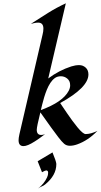

<svg xmlns="http://www.w3.org/2000/svg" viewBox="-20 -861 601 1145"><path d="M507.3 -417Q507.3 -339.4 338.9 -246.6Q344.2 -238.8 355.2 -222.2Q366.2 -205.6 380.4 -185.1Q394.5 -164.6 410.4 -142.6Q426.3 -120.6 441.4 -102.5Q475.1 -61.5 490.7 -61.5Q521.5 -61.5 561 -80.6Q505.9 -23.4 440.4 0Q417 8.3 396.7 8.3Q376.5 8.3 362.5 -3.7Q348.6 -15.6 328.1 -42.5Q295.9 -84 220.7 -190.9Q199.2 -105 199.2 -86.9Q199.2 -56.2 226.1 -56.2Q237.3 -56.2 248.5 -61Q237.3 -52.7 220.9 -40.5Q204.6 -28.3 186.5 -17.1Q143.6 10.3 120.1 10.3Q90.8 10.3 90.8 -24.9Q90.8 -38.1 95.7 -60.1L233.4 -652.8Q238.8 -673.3 238.8 -689.9Q238.8 -726.1 207.5 -726.1Q196.3 -726.1 185.5 -723.6Q174.8 -721.2 164.1 -718.8Q214.8 -751.5 266.1 -783.7Q317.4 -815.9 372.6 -841.3L267.6 -393.1Q331.1 -440.9 404.8 -464.8Q429.7 -472.7 452.1 -472.7Q474.6 -472.7 491 -457.8Q507.3 -442.9 507.3 -417ZM389.6 -319.3Q398.4 -336.4 398.4 -351.8Q398.4 -367.2 393.6 -376.7Q388.7 -386.2 380.9 -392.6Q364.3 -406.2 343 -406.2Q321.8 -406.2 306.9 -395.3Q292 -384.3 280.3 -366.5Q268.6 -348.6 259.5 -326.4Q250.5 -304.2 243.7 -281.7Q236.8 -259.3 231.9 -238.8Q227.1 -218.3 223.6 -204.6Q354.5 -252.4 389.6 -319.3ZM293 47.9Q314.9 100.6 315.9 116.2V118.2Q315.9 184.6 249.5 238.8Q239.7 246.6 228 251.2Q216.3 255.9 206.5 263.7Q243.7 234.4 260.7 196.8Q267.1 183.6 267.1 169.4Q267.1 155.3 255.4 155.3Q250 155.3 230.5 166L204.6 100.6Z"/></svg>

Font: Fondamento
Style: Italic
Weight: 400
Italic angle: -12°
Version: Version 1.000